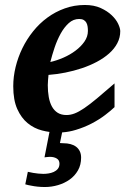

<svg xmlns="http://www.w3.org/2000/svg" viewBox="-20 -520 520 771"><path d="M305.7 112.8Q305.7 142.1 293 164.3Q280.3 186.5 259.5 201.2Q238.8 215.8 212.9 223.4Q187 231 160.6 231Q145 231 130.9 229.5Q116.7 228 105.5 225.6Q92.8 223.6 81.5 220.2L91.8 169.9Q102.5 172.4 113.3 174.3Q122.6 175.8 133.3 177Q144 178.2 153.8 178.2Q163.6 178.2 174.8 176.5Q186 174.8 195.8 170.4Q205.6 166 212.2 158Q218.8 149.9 218.8 137.2Q218.8 123 207.8 116.5Q196.8 109.9 181.6 109.9Q179.2 109.9 175.3 110.1Q171.4 110.4 167.5 110.8L158.7 111.8L178.7 9.8Q163.6 7.8 148.9 3.9Q116.7 -4.4 91.1 -25.4Q65.4 -46.4 49.3 -82.3Q33.2 -118.2 33.2 -173.8Q33.2 -211.9 42.7 -251Q52.2 -290 69.8 -326.2Q87.4 -362.3 112.8 -394Q138.2 -425.8 170.2 -449.2Q202.1 -472.7 240.2 -486.3Q278.3 -500 320.8 -500Q357.4 -500 384.3 -487.8Q411.1 -475.6 428.7 -458.7Q446.3 -441.9 454.6 -424.1Q462.9 -406.2 462.9 -395Q462.9 -368.7 450.9 -346.2Q439 -323.7 418 -305.2Q397 -286.6 368.9 -271.7Q340.8 -256.8 308.8 -246.1Q276.9 -235.4 242.4 -228.5Q208 -221.7 174.8 -219.2Q173.8 -210 172.9 -198.2Q171.9 -186.5 171.9 -178.2Q171.9 -152.3 175.8 -130.4Q179.7 -108.4 188.5 -92.3Q197.3 -76.2 211.7 -67.1Q226.1 -58.1 247.1 -58.1Q263.2 -58.1 279.8 -64.5Q296.4 -70.8 318.4 -85.7Q340.3 -100.6 369.6 -125Q398.9 -149.4 439.9 -185.1V-89.8Q425.3 -75.7 401.9 -57.9Q378.4 -40 348.6 -24.4Q318.8 -8.8 284.7 1.5Q257.8 9.8 229.5 11.7L220.7 54.2Q222.2 54.7 224.1 54.7Q226.6 55.2 234.9 55.2Q250 55.2 262.9 58.6Q275.9 62 285.4 69.1Q294.9 76.2 300.3 87.2Q305.7 98.1 305.7 112.8ZM333 -396Q333 -404.8 331.8 -413.3Q330.6 -421.9 326.9 -428.7Q323.2 -435.5 316.2 -439.7Q309.1 -443.8 297.9 -443.8Q274.4 -443.8 256.1 -427.2Q237.8 -410.6 223.6 -385Q209.5 -359.4 199.2 -328.9Q189 -298.3 182.1 -271Q208 -276.9 234.9 -288.6Q261.7 -300.3 283.4 -316.7Q305.2 -333 319.1 -353Q333 -373 333 -396Z"/></svg>

Font: Charis SIL Eur
Style: Bold Italic
Weight: 700
Italic angle: -11°
Foundry: SIL International
Version: Version 5.000